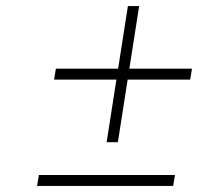

<svg xmlns="http://www.w3.org/2000/svg" viewBox="-20 -750 652 632"><path d="M102 -138 108 -174H556L550 -138ZM331 -282 401 -730H438L368 -282ZM158 -488 164 -524H612L606 -488Z"/></svg>

Font: Exo Thin ExtraLight
Style: Italic
Weight: 250
Italic angle: -9°
Version: Version 2.000